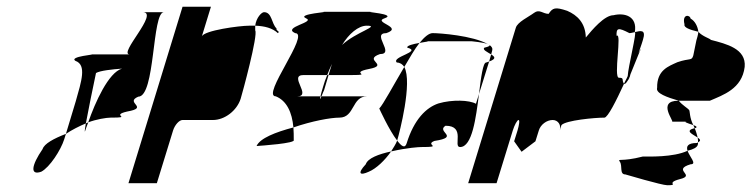

<svg xmlns="http://www.w3.org/2000/svg" viewBox="-20 -730 2223 568"><path d="M106 -289C73 -241 68 -210 102 -222C127 -235 160 -286 170 -318L175 -334C139 -320 111 -305 106 -289ZM203 -550C237 -538 221 -490 204 -430L175 -334C193 -346 215 -357 234 -365C241 -402 255 -473 264 -514C276 -521 312 -525 341 -527C301 -516 261 -426 241 -368C264 -377 295 -382 307 -382C376 -382 304 -388 356 -400C424 -412 347 -426 389 -444C440 -444 429 -694 465 -694H402C453 -694 328 -569 364 -569H250C267 -569 183 -563 203 -550ZM260 -509C260 -510 261 -511 261 -512ZM234 -365C230 -341 229 -332 235 -352C237 -357 239 -362 241 -368C239 -367 236 -366 234 -365Z M360 -188H444L492 -344C497 -360 510 -375 520 -375H610C645 -375 681 -403 692 -438C697 -454 744 -627 735 -640V-654H717C689 -654 583 -640 577 -622L604 -710H520ZM735 -654C763 -653 786 -647 802 -632C810 -638 796 -638 798 -646C783 -660 785 -694 761 -694C754 -694 738 -678 735 -654Z M739 -298C753 -299 856 -306 849 -316C849 -329 849 -341 848 -353C795 -339 749 -321 739 -298ZM796 -445C828 -432 844 -398 848 -353C903 -372 958 -382 984 -382C1030 -382 1020 -445 1066 -445H931C928 -437 925 -433 928 -445H859C904 -445 832 -508 878 -508H948C952 -519 957 -530 962 -541L952 -508H1022C1085 -508 1011 -514 1072 -526C1134 -538 1052 -552 1104 -570C1150 -570 1077 -632 1123 -632C1175 -650 1081 -664 1118 -676C1156 -689 1051 -695 1079 -695H935C963 -695 856 -689 885 -676C915 -664 814 -650 853 -632C899 -632 751 -445 796 -445ZM936 -474C932 -460 929 -451 928 -445H931C934 -453 939 -464 939 -464L952 -508H948C943 -496 939 -485 936 -474ZM992 -597C1012 -630 1040 -654 1065 -654C1107 -654 1032 -635 992 -597Z M1102 -409C1102 -409 1131 -345 1155 -314L1156 -318C1161 -335 1201 -486 1176 -532C1144 -478 1113 -420 1102 -409ZM1062 -244C1036 -216 1045 -210 1071 -222C1093 -231 1119 -256 1137 -282C1100 -274 1068 -262 1062 -244ZM1154 -545C1163 -545 1171 -540 1176 -532C1192 -559 1206 -584 1221 -603C1203 -600 1182 -595 1185 -589C1230 -577 1136 -562 1154 -545ZM1221 -603C1241 -607 1258 -608 1235 -608H1375C1372 -608 1412 -605 1424 -599C1379 -625 1280 -632 1260 -632C1249 -632 1236 -621 1221 -603ZM1137 -282C1185 -293 1219 -295 1227 -295C1293 -295 1235 -301 1265 -313C1343 -325 1269 -340 1298 -358C1359 -358 1319 -295 1341 -295C1377 -295 1388 -381 1397 -452L1388 -423C1369 -434 1318 -436 1277 -424C1241 -412 1205 -377 1183 -306C1178 -290 1168 -297 1155 -314C1151 -304 1144 -293 1137 -282ZM1413 -589C1406 -583 1422 -576 1433 -569L1436 -580C1438 -587 1435 -592 1428 -597C1430 -595 1427 -592 1413 -589ZM1424 -599C1425 -598 1427 -598 1428 -597C1427 -598 1426 -598 1424 -599ZM1418 -545C1409 -545 1403 -502 1397 -452L1427 -548ZM1427 -548C1449 -556 1444 -562 1433 -569Z M1365 -188H1449L1497 -344C1502 -360 1510 -375 1514 -375C1518 -375 1516 -361 1511 -344L1501 -312L1523 -281L1564 -312L1574 -344C1579 -361 1597 -375 1615 -375C1631 -375 1641 -360 1636 -344L1641 -360C1654 -374 1739 -382 1768 -382C1778 -382 1803 -432 1826 -482C1818 -494 1828 -500 1811 -500C1794 -500 1821 -637 1804 -624C1803 -648 1809 -649 1842 -632C1847 -632 1853 -634 1858 -635C1866 -682 1828 -693 1795 -685C1768 -685 1732 -642 1713 -619C1712 -662 1688 -685 1658 -698C1622 -710 1615 -707 1603 -689C1586 -689 1576 -704 1560 -692C1544 -680 1511 -665 1506 -648ZM1858 -634C1865 -639 1838 -530 1837 -505C1834 -497 1829 -490 1826 -482C1827 -480 1832 -483 1836 -490C1837 -491 1839 -494 1842 -499L1840 -498L1841 -500H1842C1844 -504 1844 -509 1847 -515C1861 -548 1877 -591 1874 -580C1877 -589 1875 -585 1869 -573C1877 -595 1882 -612 1882 -612C1892 -644 1875 -639 1858 -635ZM1842 -499C1842 -499 1842 -500 1842 -500C1842 -500 1842 -499 1842 -499Z M1814 -251C1822 -239 1812 -214 1830 -214C1830 -214 1938 -182 1954 -182C1992 -182 1946 -188 1991 -200C2041 -212 1966 -227 2023 -244C2043 -244 2020 -266 2014 -284C1972 -264 1897 -267 1882 -267C1816 -250 1806 -263 1814 -251ZM1924 -470C1919 -454 1954 -442 1988 -432H2080C2119 -449 2175 -467 2183 -532C2188 -586 2129 -600 2083 -612C2081 -616 2058 -622 2046 -636C2045 -626 2042 -617 2040 -610L2031 -566C2026 -549 2022 -559 1984 -546C1958 -534 1923 -523 1924 -470ZM2005 -658C2002 -649 2020 -642 2046 -636C2044 -652 2036 -668 2023 -675C2021 -687 1997 -689 2005 -658ZM1968 -370H2011C2002 -370 2012 -366 2031 -360C2020 -381 2021 -401 2019 -404C2015 -410 1998 -419 1988 -432H1987C1922 -432 1976 -370 1968 -370ZM2031 -360C2032 -357 2034 -354 2035 -351H2037C2044 -354 2040 -357 2031 -360ZM2014 -284C2031 -288 2042 -294 2044 -301C2045 -303 2045 -306 2045 -309C2044 -308 2043 -308 2042 -307C2013 -307 2010 -296 2014 -284ZM2035 -351C2004 -343 2029 -333 2044 -323C2042 -331 2039 -342 2035 -351ZM2044 -323C2045 -318 2045 -313 2045 -309C2055 -314 2051 -318 2044 -323Z"/></svg>

Font: bitstorm
Style: maxcnobl
Weight: 400
Version: Version 0.2